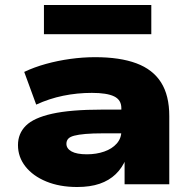

<svg xmlns="http://www.w3.org/2000/svg" viewBox="-20 -738 772 769"><path d="M289 11Q219 11 165.5 -11Q112 -33 82 -71Q52 -109 52 -157Q52 -203 83.5 -234.5Q115 -266 189 -282.5Q263 -299 390 -299H488V-204H394Q351 -204 322.5 -201.5Q294 -199 277 -194.5Q260 -190 253 -182Q246 -174 246 -162Q246 -143 266.5 -131.5Q287 -120 328 -120Q366 -120 397.5 -131Q429 -142 447.5 -163Q466 -184 466 -212V-305Q466 -338 437 -352Q408 -366 348 -366Q289 -366 233 -354.5Q177 -343 125 -319L77 -450Q117 -469 164 -482Q211 -495 261.5 -502Q312 -509 361 -509Q460 -509 526 -484.5Q592 -460 625 -408Q658 -356 658 -273V0H479V-102L485 -103Q470 -66 443.5 -40.5Q417 -15 379 -2Q341 11 289 11ZM156 -601V-718H586V-601Z"/></svg>

Font: Nunito Sans 10pt Expanded Black
Style: Regular
Weight: 900
Width: 7
Designer: Vernon Adams
Foundry: Vernon Adams
Version: Version 3.101;gftools[0.9.27]